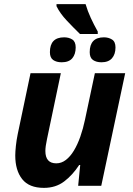

<svg xmlns="http://www.w3.org/2000/svg" viewBox="-20 -901 644 931"><path d="M54 -147Q54 -165 57 -193.5Q60 -222 66 -251L128 -546H275L208 -227Q200 -190 200 -169Q200 -109 253 -109Q278 -109 299.5 -125.5Q321 -142 338.5 -171Q356 -200 369.5 -238.5Q383 -277 392 -320L440 -546H587L471 0H359L369 -101H364Q332 -52 291 -21Q250 10 193 10Q121 10 87.5 -32.5Q54 -75 54 -147ZM368 -736Q337 -766 304 -801Q271 -836 254 -871V-881H395Q405 -847 420 -814.5Q435 -782 454 -748V-736ZM279 -599Q254 -599 238 -610Q222 -621 222 -648Q222 -720 291 -720Q314 -720 330.5 -709.5Q347 -699 347 -671Q347 -638 330.5 -618.5Q314 -599 279 -599ZM472 -599Q447 -599 431 -610Q415 -621 415 -648Q415 -720 484 -720Q506 -720 523 -709.5Q540 -699 540 -671Q540 -638 523 -618.5Q506 -599 472 -599Z"/></svg>

Font: BC Sans
Style: Bold Italic
Weight: 700
Italic angle: -12°
Designer: Monotype Design Team
Province of B.C.
Foundry: Monotype Imaging Inc.
Version: Version 2.000;GOOG;noto-source:20170915:90ef993387c0